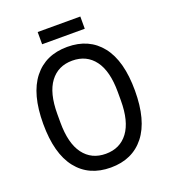

<svg xmlns="http://www.w3.org/2000/svg" viewBox="-151 -940 939 1062"><g transform="rotate(-20 319.0 -409.5)"><path d="M194 -759V-831H445V-759ZM589 -343Q589 -168 518 -78Q447 12 319 12Q191 12 120 -78Q49 -168 49 -343Q49 -518 120 -608Q191 -698 319 -698Q447 -698 518 -608Q589 -518 589 -343ZM141 -368V-318Q141 -195 188 -132Q235 -69 319 -69Q403 -69 450 -132Q497 -195 497 -318V-368Q497 -491 450 -554Q403 -617 319 -617Q235 -617 188 -554Q141 -491 141 -368Z"/></g></svg>

Font: Archivo Narrow
Style: Regular
Weight: 400
Designer: Hector Gatti
Foundry: Omnibus-Type
Version: Version 1.003